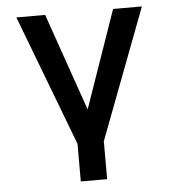

<svg xmlns="http://www.w3.org/2000/svg" viewBox="-50 -581 701 777"><g transform="rotate(-5 300.0 -192.0)"><path d="M247 150V-3L45 -534H162L300 -138L438 -534H555L354 -4V150Z"/></g></svg>

Font: Geist Mono SemiBold
Style: Regular
Weight: 600
Monospace: yes
Designer: Basement.studio, Andrés Briganti, Mateo Zaragoza
Foundry: Basement.studio, Vercel, Andrés Briganti, Guido Ferreyra, Mateo Zaragoza
Version: Version 1.500; ttfautohint (v1.8.4.7-5d5b)